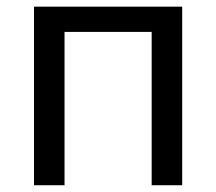

<svg xmlns="http://www.w3.org/2000/svg" viewBox="-20 -548 640 568"><path d="M519 0V-528.3H80.6V0H170.9V-453.6H428.7V0Z"/></svg>

Font: Roboto Mono
Style: Regular
Weight: 400
Monospace: yes
Designer: Google
Version: Version 3.000